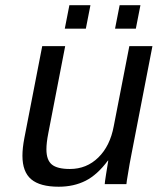

<svg xmlns="http://www.w3.org/2000/svg" viewBox="-20 -705 640 735"><path d="M229.5 -528.3 164.6 -193.4Q157.7 -158.2 157.7 -133.3Q157.7 -92.3 178.5 -75.2Q199.2 -58.1 247.6 -58.1Q311.5 -58.1 356.4 -102.1Q401.4 -146 415.5 -222.2L475.1 -528.3H563.5L482.9 -112.8Q479.5 -96.2 476.3 -77.9Q473.1 -59.6 470.5 -43.2Q467.8 -26.9 465.8 -15.1Q463.9 -3.4 463.9 0H380.9Q380.9 -5.4 386 -37.8Q391.1 -70.3 394.5 -90.3H393.1Q352.5 -35.6 307.4 -12.9Q262.2 9.8 204.6 9.8Q133.3 9.8 99.6 -18.6Q65.9 -46.9 65.9 -108.9Q65.9 -138.2 73.2 -176.3L141.6 -528.3ZM420.4 -595.2 438 -685.1H517.6L500 -595.2ZM228 -595.2 245.6 -685.1H326.2L308.6 -595.2Z"/></svg>

Font: Liberation Mono
Style: Italic
Weight: 400
Italic angle: -12°
Monospace: yes
Designer: Steve Matteson
Foundry: Ascender Corporation
Version: Version 2.1.5